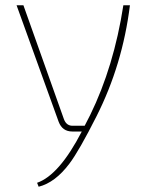

<svg xmlns="http://www.w3.org/2000/svg" viewBox="-20 -500 551 730"><path d="M474 -480Q446 -254 347 -58Q281 73 244 122Q190 194 127 210L121 195Q205 166 291 0H255Q217 0 203 -37L43 -480H69L223 -47Q233 -20 259 -22H302L323 -63Q413 -247 449 -480Z"/></svg>

Font: Taylor Sans Thin
Style: Regular
Weight: 100
Italic angle: -8°
Designer: Natanael Gama
Version: Version 1.001 September 8, 2015